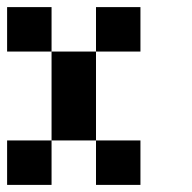

<svg xmlns="http://www.w3.org/2000/svg" viewBox="-20 -520 540 540"><path d="M0 -375V-500H125V-375ZM250 -375V-500H375V-375ZM250 -125H125V-375H250ZM125 -125V0H0V-125ZM250 0V-125H375V0Z"/></svg>

Font: Tiny5
Style: Regular
Weight: 400
Designer: Stefan Schmidt
Foundry: Made with Bits'n'Picas by Kreative Software
Version: Version 1.002; ttfautohint (v1.8.4.7-5d5b)